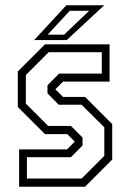

<svg xmlns="http://www.w3.org/2000/svg" viewBox="-20 -708 493 728"><path d="M52.5 0V-141.5H234L263.5 -171L235 -199.5H150.5L47.5 -302.5V-437L150.5 -540H395.5V-398.5H219L190 -369.5L219 -340.5H302.5L405.5 -237.5V-103L302.5 0ZM82 -31H289.5L375.5 -117V-225.5L289 -311H202.5L160 -354V-384.5L204 -429H366V-510H164.5L78 -423.5V-315L162.5 -230.5H249L293 -186.5V-156.5L249 -112H82ZM109.5 -556 231.5 -688H375L233 -556ZM160.5 -576.5H223L318 -667H244.5Z"/></svg>

Font: Tourney Condensed Light
Style: Regular
Weight: 300
Width: 3
Designer: Tyler Finck
Foundry: Etcetera Type Co
Version: Version 1.010; ttfautohint (v1.8.3)